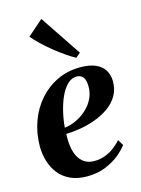

<svg xmlns="http://www.w3.org/2000/svg" viewBox="-125 -900 724 983"><g transform="rotate(-15 237.0 -408.0)"><path d="M431.5 -97Q417 -76.5 387 -51.2Q357 -26 313 -7.5Q269 11 213.5 11Q162 11 124.8 -6.2Q87.5 -23.5 64 -53.5Q40.5 -83.5 29.2 -121Q18 -158.5 17.5 -199Q18 -270.5 40.5 -332Q63 -393.5 104 -439.8Q145 -486 200.2 -512Q255.5 -538 321 -538Q371.5 -538 403.2 -523.8Q435 -509.5 450 -484.5Q465 -459.5 465.5 -427.5Q466 -383 446.5 -349.8Q427 -316.5 394.2 -293.5Q361.5 -270.5 322 -256Q282.5 -241.5 241.5 -234.5Q200.5 -227.5 165 -227Q163 -191.5 167.5 -160.5Q172 -129.5 184.2 -106Q196.5 -82.5 217.2 -69Q238 -55.5 268.5 -55.5Q300 -55.5 326.8 -65.8Q353.5 -76 375 -92.5Q396.5 -109 413 -127.5ZM292 -497Q264 -497 242 -475Q220 -453 204.2 -417.8Q188.5 -382.5 178.8 -340.8Q169 -299 166 -259.5Q189.5 -262 214 -271.5Q238.5 -281 260.8 -296.5Q283 -312 300.5 -332.5Q318 -353 328.2 -378.5Q338.5 -404 338 -433.5Q337.5 -467 325.5 -482Q313.5 -497 292 -497ZM315.5 -590Q294 -601.5 266 -620.8Q238 -640 209 -663.2Q180 -686.5 154.5 -711Q129 -735.5 111.5 -756.5L194 -828.5L340 -610.5Z"/></g></svg>

Font: Merriweather 96pt
Style: Bold Italic
Weight: 700
Italic angle: -7.8°
Version: Version 2.101